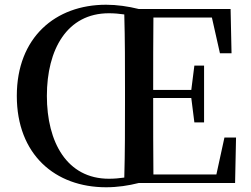

<svg xmlns="http://www.w3.org/2000/svg" viewBox="-20 -773 1059 811"><path d="M178 -368C178 -564 263 -717 440 -717C463 -717 484 -715 505 -712C508 -606 508 -500 508 -393V-342C508 -235 508 -128 505 -23C484 -20 463 -18 440 -18C263 -18 178 -172 178 -368ZM928 -192 894 -36H628C627 -138 627 -242 627 -359H788L801 -256H842V-496H801L788 -393H627C627 -500 627 -601 628 -699H875L909 -548H958L954 -735H566C522 -746 474 -753 428 -753C214 -753 51 -615 51 -368C51 -120 213 18 428 18C476 18 523 11 566 0H973L977 -192Z"/></svg>

Font: Noto Serif CJK SC SemiBold
Style: Regular
Weight: 600
Designer: Ryoko NISHIZUKA 西塚涼子 (kana & ideographs); Frank Grießhammer (Latin, Greek & Cyrillic); Wenlong ZHANG 张文龙 (bopomofo); San
Foundry: Adobe
Version: Version 2.001;hotconv 1.1.0;makeotfexe 2.6.0